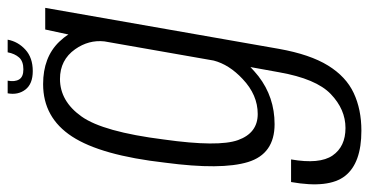

<svg xmlns="http://www.w3.org/2000/svg" viewBox="-280 -482 963 501"><g transform="rotate(-90 201.5 -231.5)"><path d="M111 230Q26.5 230 -7 187.5Q-40.5 145 -23 46.5H36Q23 121 46.2 154.8Q69.5 188.5 118 188.5Q166.5 188.5 206.5 150.2Q246.5 112 263.5 15L277 -59.5Q266 -49 253 -38.5Q198.5 3.5 128 3.5Q50.5 3.5 29.2 -65.8Q8 -135 27.5 -282Q46.5 -449.5 95.8 -525Q145 -600.5 232.5 -600.5Q302.5 -600.5 343 -558.5Q354.5 -546.5 362 -534.5L375 -595H431.5L324.5 15Q310 96 281 143Q252 190 209.2 210Q166.5 230 111 230ZM344 -440.5Q348.5 -481.5 323.5 -517Q295.5 -556.5 246 -556.5Q188 -556.5 148 -500.2Q108 -444 88 -285.5Q68 -143 86.5 -91.8Q105 -40.5 154.5 -40.5Q204.5 -40.5 246 -80Q283.5 -115 294 -155.5ZM266.5 -627.5Q233 -627.5 218.2 -646.8Q203.5 -666 208.5 -693H241.5Q238 -674 244.8 -663Q251.5 -652 271 -652Q292 -652 302 -663.2Q312 -674.5 315.5 -693H348.5Q343.5 -666 322.5 -646.8Q301.5 -627.5 266.5 -627.5Z"/></g></svg>

Font: Anybody Light
Style: Italic
Weight: 300
Italic angle: -10°
Designer: Tyler Finck
Foundry: Etcetera Type Company
Version: Version 1.010; ttfautohint (v1.8.3) -l 8 -r 50 -G 200 -x 14 